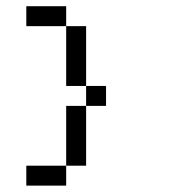

<svg xmlns="http://www.w3.org/2000/svg" viewBox="-20 -582 540 602"><path d="M62.5 -62.5H187.5V0H62.5ZM187.5 -250H250V-62.5H187.5ZM250 -312.5H312.5V-250H250ZM187.5 -500H250V-312.5H187.5ZM62.5 -562.5H187.5V-500H62.5Z"/></svg>

Font: Pixel Operator Mono
Style: Regular
Weight: 400
Monospace: yes
Designer: Jayvee Enaguas (HarvettFox96)
Version: 2016.04.25